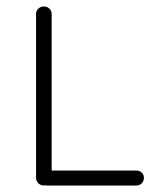

<svg xmlns="http://www.w3.org/2000/svg" viewBox="-20 -561 493 591"><path d="M400 10H124Q121 10 119 9Q118 10 115 10Q105 10 98 3Q91 -4 91 -14V-518Q91 -528 98 -534.5Q105 -541 115 -541Q125 -541 132 -534.5Q139 -528 139 -518V-36H400Q410 -36 416.5 -29.5Q423 -23 423 -14Q423 -4 416.5 3Q410 10 400 10Z"/></svg>

Font: Hoogli
Style: Regular
Weight: 400
Designer: Anand Singh Naorem
Foundry: Brand New Type
Version: Version 1.00 b007